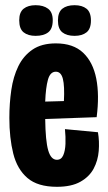

<svg xmlns="http://www.w3.org/2000/svg" viewBox="-20 -707 416 739"><path d="M199 12Q125 12 85.5 -22Q46 -56 31 -116Q16 -176 16 -253Q16 -309 23.5 -360.5Q31 -412 50.5 -452Q70 -492 105 -516Q140 -540 195 -540Q262 -540 300 -504Q338 -468 350.5 -404.5Q363 -341 352 -256L154 -249Q155 -165 165.5 -128.5Q176 -92 199 -92Q216 -92 223.5 -109.5Q231 -127 232 -153.5Q233 -180 230 -210L357 -198Q363 -163 360 -126Q357 -89 340.5 -58Q324 -27 289.5 -7.5Q255 12 199 12ZM195 -431Q173 -431 164.5 -400Q156 -369 154 -316L226 -318Q229 -376 222 -403.5Q215 -431 195 -431ZM267 -569Q237 -569 220 -582.5Q203 -596 203 -628Q203 -660 220 -673.5Q237 -687 267 -687Q296 -687 313 -673.5Q330 -660 330 -628Q330 -596 313 -582.5Q296 -569 267 -569ZM117 -569Q88 -569 71 -582.5Q54 -596 54 -629Q54 -660 71 -673.5Q88 -687 117 -687Q147 -687 165 -673.5Q183 -660 183 -629Q183 -596 165.5 -582.5Q148 -569 117 -569Z"/></svg>

Font: Bricolage Grotesque 48pt Condensed Bricolage Grotesque 48pt Condensed Regular
Style: Bold
Weight: 700
Width: 3
Designer: Mathieu Triay
Foundry: Atelier Triay
Version: Version 1.000; ttfautohint (v1.8.4.7-5d5b);gftools[0.9.32]